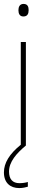

<svg xmlns="http://www.w3.org/2000/svg" viewBox="-21 -742 237 979"><path d="M99 -722C79 -722 73 -706 73 -690C73 -673 79 -658 98 -658C119 -658 125 -672 125 -690C125 -706 121 -722 99 -722ZM25 133C25 83 63 40 111 0V-528H85V-4C27 43 -1 89 -1 137C-1 190 31 217 77 217C95 217 111 213 121 210V186C112 189 95 192 78 192C43 192 25 171 25 133Z"/></svg>

Font: Noto Sans Hebrew SemiCondensed Thin
Style: Regular
Weight: 100
Width: 4
Designer: Monotype Design Team
Foundry: Monotype Imaging Inc.
Version: Version 2.004